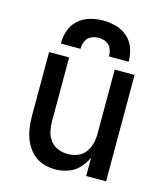

<svg xmlns="http://www.w3.org/2000/svg" viewBox="-112 -830 800 924"><g transform="rotate(15 288.0 -368.0)"><path d="M249 8Q281 8 312.5 -3Q344 -14 366.5 -38Q389 -62 402 -92V0H501V-530H402V-210Q402 -186 396 -161.5Q390 -137 375 -117Q360 -97 336.5 -88Q313 -79 288 -79Q264 -79 240.5 -88Q217 -97 201.5 -117Q186 -137 180.5 -161.5Q175 -186 175 -210V-530H75V-210Q75 -179 80 -147.5Q85 -116 98 -87Q111 -58 133.5 -35Q156 -12 186.5 -2Q217 8 249 8ZM119 -584H217Q217 -604 225 -622.5Q233 -641 251 -649.5Q269 -658 288 -658Q308 -658 326 -649.5Q344 -641 351.5 -622.5Q359 -604 359 -584H457Q457 -617 446.5 -649Q436 -681 411 -703.5Q386 -726 353.5 -735Q321 -744 288 -744Q255 -744 223 -735Q191 -726 165.5 -703.5Q140 -681 129.5 -649Q119 -617 119 -584Z"/></g></svg>

Font: Iosevka Sparkle Medium
Style: Regular
Weight: 500
Designer: Belleve Invis
Foundry: Belleve Invis
Version: Version 4.5.0; ttfautohint (v1.8.3)